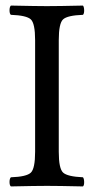

<svg xmlns="http://www.w3.org/2000/svg" viewBox="-20 -667 337 689"><path d="M190.9 -122.1Q190.9 -62 206.5 -47.6Q222.2 -33.2 277.8 -30.8Q281.7 -25.9 282 -13.9Q282.2 -2 277.8 2Q188 0 148.9 0Q108.9 0 19 2Q14.2 -2 14.2 -13.9Q14.2 -25.9 19 -30.8Q75.2 -32.7 90.6 -47.4Q106 -62 106 -122.1V-522.9Q106 -583 90.6 -597.4Q75.2 -611.8 19 -613.8Q14.2 -617.7 14.2 -629.9Q14.2 -642.1 19 -647Q113.3 -645 147.9 -645Q189.9 -645 277.8 -647Q281.7 -642.1 282 -630.1Q282.2 -618.2 277.8 -613.8Q221.7 -611.8 206.3 -597.4Q190.9 -583 190.9 -522.9Z"/></svg>

Font: Linux Libertine O
Style: Regular
Weight: 400
Designer: Philipp H. Poll
Foundry: Philipp H. Poll
Version: Version 5.3.0